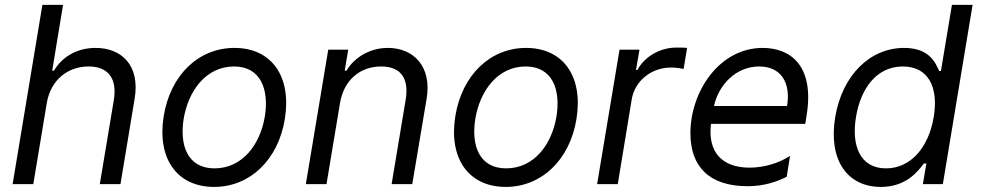

<svg xmlns="http://www.w3.org/2000/svg" viewBox="-20 -747 3979 779"><path d="M169.7 -328.1C185.4 -423.3 255.7 -477.3 339.5 -477.3C420.5 -477.3 456 -426.8 441.8 -340.9L384.9 0H468.8L526.3 -346.6C549 -482.2 473 -552.6 367.9 -552.6C286.2 -552.6 228 -510.7 198.9 -460.2H191.8L235.8 -727.3H152L31.2 0H115.1Z M848.7 11.4C993.6 11.4 1108.7 -98 1135.7 -264.2C1163.7 -437.5 1081.7 -552.6 931.1 -552.6C786.2 -552.6 671.2 -443.2 644.2 -275.6C616.5 -103.7 698.2 11.4 848.7 11.4ZM850.1 -63.9C740.8 -63.9 708.1 -157.7 725.1 -264.2C743.3 -376.4 814.6 -477.3 929.7 -477.3C1039.1 -477.3 1071.7 -382.1 1054.7 -275.6C1036.6 -163 965.2 -63.9 850.1 -63.9Z M1220.9 0H1304.7L1359.4 -328.1C1375 -423.3 1441.8 -477.3 1526.3 -477.3C1606.5 -477.3 1640.6 -429 1625.7 -340.9L1568.9 0H1652.7L1710.9 -346.6C1733 -476.6 1658.4 -552.6 1554 -552.6C1477.3 -552.6 1416.2 -511.4 1385.7 -460.2H1378.6L1392.8 -545.5H1311.8Z M2032 11.4C2176.8 11.4 2291.9 -98 2318.9 -264.2C2346.9 -437.5 2264.9 -552.6 2114.3 -552.6C1969.5 -552.6 1854.4 -443.2 1827.4 -275.6C1799.7 -103.7 1881.4 11.4 2032 11.4ZM2033.4 -63.9C1924 -63.9 1891.3 -157.7 1908.4 -264.2C1926.5 -376.4 1997.9 -477.3 2112.9 -477.3C2222.3 -477.3 2255 -382.1 2237.9 -275.6C2219.8 -163 2148.4 -63.9 2033.4 -63.9Z M2402.7 0H2486.5L2543.3 -345.2C2556.1 -419 2622.9 -473 2702.4 -473C2725.1 -473 2747.9 -468.8 2753.6 -467.3L2767.8 -552.6C2757.8 -554 2736.5 -554 2723.7 -554C2658.4 -554 2594.5 -517 2566.1 -463.1H2560.4L2574.6 -545.5H2493.6Z M3074.6 -552.6C2897.7 -552.6 2781.2 -374.3 2781.2 -206.7C2781.2 -73.2 2855.1 8.5 3013.5 8.5C3078.8 8.5 3131.4 -9.2 3171.9 -29.8L3185.4 -114.3C3142 -86.6 3083.1 -66.8 3021.3 -66.8C2911.2 -66.8 2850.5 -128.2 2864.7 -244.3H3247.2L3252.8 -279.8C3285.5 -483 3184.7 -552.6 3074.6 -552.6ZM3173.3 -316.8H2876.8C2895.2 -401.3 2964.8 -477.3 3060.4 -477.3C3150.6 -477.3 3188.9 -409.1 3173.3 -316.8Z M3554 11.4C3658.7 11.4 3705.3 -54 3728.7 -83.8H3738.6L3724.4 0H3805.4L3926.1 -727.3H3842.3L3797.6 -458.8H3790.5C3777 -487.2 3755 -552.6 3648.4 -552.6C3510.7 -552.6 3397.4 -443.2 3368.6 -271.3C3340.2 -98 3417.3 11.4 3554 11.4ZM3574.6 -63.9C3469.5 -63.9 3433.6 -156.2 3453.1 -272.7C3471.9 -387.8 3536.6 -477.3 3642.8 -477.3C3745.4 -477.3 3788.7 -394.9 3768.5 -272.7C3747.9 -149.1 3675.4 -63.9 3574.6 -63.9Z"/></svg>

Font: TID UI
Style: Italic
Weight: 400
Italic angle: -9.39999°
Designer: The TID Project Authors
Foundry: Bakken & Bæck
Version: Version 1.001;hotconv 1.0.109;makeotfexe 2.5.65596